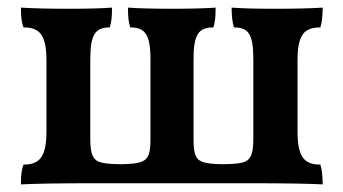

<svg xmlns="http://www.w3.org/2000/svg" viewBox="-20 -481 901 504"><path d="M35 3C80 1 127 0 244 0H616C732 0 786 1 827 3C827 -19 825 -35 821 -49C779 -49 761 -68 761 -136V-322C761 -391 779 -409 821 -409C825 -423 827 -439 827 -461C796 -459 754 -458 702 -458C653 -458 614 -459 588 -461C588 -439 590 -423 594 -409C632 -409 645 -392 645 -325V-120C645 -83 641 -65 624 -57C613 -52 593 -50 566 -50C541 -50 521 -52 509 -57C491 -65 488 -83 488 -120V-325C488 -392 502 -409 540 -409C545 -423 546 -439 546 -461C518 -459 480 -458 431 -458C383 -458 343 -459 316 -461C316 -439 317 -423 322 -409C360 -409 375 -392 375 -325V-120C375 -83 372 -65 353 -57C342 -52 320 -50 296 -50C270 -50 250 -52 238 -57C221 -65 217 -83 217 -120V-325C217 -392 231 -409 268 -409C273 -423 274 -439 274 -461C248 -459 209 -458 160 -458C109 -458 67 -459 35 -461C35 -439 36 -423 42 -409C83 -409 102 -391 102 -322V-136C102 -68 83 -49 42 -49C36 -35 35 -19 35 3Z"/></svg>

Font: Vollkorn Semibold
Style: Regular
Weight: 600
Designer: Friedrich Althausen
Foundry: Friedrich Althausen
Version: Version 4.015;PS 004.015;hotconv 1.0.88;makeotf.lib2.5.64775